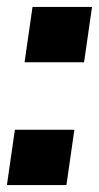

<svg xmlns="http://www.w3.org/2000/svg" viewBox="-39 -528 286 555"><path d="M4 -153H176L153 7H-19ZM55 -508H227L204 -348H32Z"/></svg>

Font: Host Grotesk Black
Style: Italic
Weight: 900
Italic angle: -8°
Designer: Doğukan Karapınar based on Poppins by Indian Type Foundry, Jonny Pinhorn
Foundry: Element Type
Version: Version 1.000; ttfautohint (v1.8.4.7-5d5b);gftools[0.9.33]